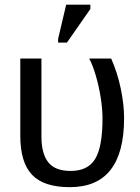

<svg xmlns="http://www.w3.org/2000/svg" viewBox="-20 -773 587 803"><path d="M499 -278.8Q499 9.8 272 9.8Q163.1 9.8 114 -42Q64.9 -93.8 64.9 -204.6V-528.3H153.3V-201.7Q153.3 -130.4 181.9 -94.2Q210.4 -58.1 275.9 -58.1Q347.7 -58.1 378.2 -108.6Q408.7 -159.2 408.7 -276.9Q408.7 -318.8 400.9 -366.7Q393.1 -414.6 380.4 -457.8Q367.7 -501 353 -528.3H444.8Q470.7 -470.7 484.9 -403.3Q499 -335.9 499 -278.8ZM357.9 -735.4 259.8 -594.7H223.1V-610.8L256.8 -753.4H357.9Z"/></svg>

Font: Arimo Nerd Font
Style: Regular
Weight: 400
Designer: Steve Matteson
Foundry: Monotype Imaging Inc.
Version: Version 1.33;Nerd Fonts 3.2.1